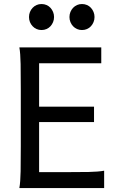

<svg xmlns="http://www.w3.org/2000/svg" viewBox="-20 -953 606 973"><path d="M456.5 -412.6V-334.5H178.2V-80.6H307.1Q379.9 -80.6 429.2 -81.5Q478.5 -82.5 507.8 -87.9V0H78.1Q83.5 -29.3 84.5 -84.7Q85.4 -140.1 85.4 -212.4V-500.5Q85.4 -572.8 84.5 -628.2Q83.5 -683.6 78.1 -712.9H493.2V-632.3H178.2V-412.6ZM127 -866.7Q127 -880.4 131.8 -892.3Q136.7 -904.3 145.3 -913.3Q153.8 -922.4 165.3 -927.5Q176.8 -932.6 190.4 -932.6Q204.1 -932.6 215.8 -927.5Q227.5 -922.4 235.8 -913.3Q244.1 -904.3 249 -892.3Q253.9 -880.4 253.9 -866.7Q253.9 -853 249 -841.1Q244.1 -829.1 235.8 -820.1Q227.5 -811 215.8 -805.9Q204.1 -800.8 190.4 -800.8Q176.8 -800.8 165.3 -805.9Q153.8 -811 145.3 -820.1Q136.7 -829.1 131.8 -841.1Q127 -853 127 -866.7ZM332 -866.7Q332 -880.4 336.9 -892.3Q341.8 -904.3 350.3 -913.3Q358.9 -922.4 370.4 -927.5Q381.8 -932.6 395.5 -932.6Q409.2 -932.6 420.9 -927.5Q432.6 -922.4 440.9 -913.3Q449.2 -904.3 454.1 -892.3Q459 -880.4 459 -866.7Q459 -853 454.1 -841.1Q449.2 -829.1 440.9 -820.1Q432.6 -811 420.9 -805.9Q409.2 -800.8 395.5 -800.8Q381.8 -800.8 370.4 -805.9Q358.9 -811 350.3 -820.1Q341.8 -829.1 336.9 -841.1Q332 -853 332 -866.7Z"/></svg>

Font: Andika Viet
Style: Regular
Weight: 400
Designer: Victor Gaultney, Annie Olsen, Julie Remington, Don Collingsworth, Eric Hays, Becca Hirsbrunner
Foundry: SIL International
Version: Version 5.000